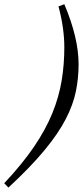

<svg xmlns="http://www.w3.org/2000/svg" viewBox="-94 -730 384 888"><path d="M-74.5 117.5Q9.5 28 63.8 -52Q118 -132 148.5 -207.5Q179 -283 191.2 -357.5Q203.5 -432 203.5 -510.5Q203.5 -554 197 -601Q190.5 -648 176.5 -700.5L203.5 -710.5Q269.5 -555 269.5 -432.5Q269.5 -369.5 257 -307.8Q244.5 -246 210.2 -179.5Q176 -113 112 -35.5Q48 42 -55 137.5Z"/></svg>

Font: Newsreader Text Medium
Style: Italic
Weight: 500
Italic angle: -17°
Designer: Hugues Gentile
Foundry: Production Type
Version: Version 1.001